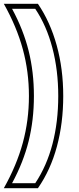

<svg xmlns="http://www.w3.org/2000/svg" viewBox="-32 -775 410 1002"><path d="M152 181Q212 91 242 -24Q272 -139 272 -274Q272 -408 241.5 -524.5Q211 -641 152 -729H31Q90 -620 117.5 -509.5Q145 -399 145 -274Q145 -149 117.5 -38.5Q90 72 31 181ZM-12 207Q55 88 87 -29.5Q119 -147 119 -274Q119 -401 87 -518.5Q55 -636 -12 -755H166Q230 -661 264 -538Q298 -415 298 -274Q298 -133 265 -10.5Q232 112 166 207Z"/></svg>

Font: CMG Sans Outline
Style: Outline
Weight: 700
Designer: Julieta Ulanovsky
Foundry: Julieta Ulanovsky
Version: Version 7.200